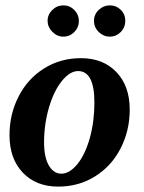

<svg xmlns="http://www.w3.org/2000/svg" viewBox="-20 -689 540 719"><path d="M333.5 -305.2Q333.5 -422.9 272.5 -422.9Q241.7 -422.9 211.7 -385.7Q181.6 -348.6 163.3 -286.1Q145 -223.6 145 -155.8Q145 -99.6 163.1 -69.1Q181.2 -38.6 209.5 -38.6Q240.7 -38.6 270 -74.7Q299.3 -110.8 316.4 -172.4Q333.5 -233.9 333.5 -305.2ZM198.2 9.8Q115.2 9.8 65.4 -42.5Q15.6 -94.7 15.6 -182.6Q15.6 -261.7 49.8 -328.1Q84 -394.5 145.3 -432.9Q206.5 -471.2 283.2 -471.2Q366.2 -471.2 416 -418.9Q465.8 -366.7 465.8 -278.8Q465.8 -199.7 431.6 -133.3Q397.5 -66.9 336.2 -28.6Q274.9 9.8 198.2 9.8ZM391.1 -551.8Q367.7 -551.8 349.9 -569.1Q332 -586.4 332 -610.8Q332 -635.3 349.9 -652.1Q367.7 -668.9 391.1 -668.9Q415 -668.9 432.1 -652.3Q449.2 -635.7 449.2 -610.8Q449.2 -586.4 432.1 -569.1Q415 -551.8 391.1 -551.8ZM217.3 -551.8Q193.8 -551.8 176 -569.8Q158.2 -587.9 158.2 -610.8Q158.2 -634.3 175.8 -651.6Q193.4 -668.9 217.3 -668.9Q241.2 -668.9 258.3 -651.6Q275.4 -634.3 275.4 -610.8Q275.4 -586.4 258.3 -569.1Q241.2 -551.8 217.3 -551.8Z"/></svg>

Font: Tinos
Style: Bold Italic
Weight: 700
Italic angle: -16.333°
Designer: Steve Matteson
Foundry: Monotype Imaging Inc.
Version: Version 1.23